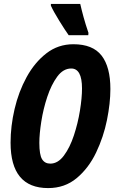

<svg xmlns="http://www.w3.org/2000/svg" viewBox="-20 -951 590 981"><path d="M431 -771 432 -783Q417 -827 407 -863.5Q397 -900 390 -931H240V-922Q253 -893 283 -844.5Q313 -796 331 -771ZM544 -496Q544 -609 499 -667Q454 -725 355 -725Q277 -725 217 -678.5Q157 -632 116 -557Q75 -482 54.5 -394Q34 -306 34 -222Q34 10 226 10Q311 10 372 -41Q433 -92 471 -171.5Q509 -251 526.5 -337.5Q544 -424 544 -496ZM181 -221Q181 -266 191 -330Q201 -394 221.5 -456Q242 -518 272.5 -559.5Q303 -601 344 -601Q399 -601 399 -499Q399 -451 388.5 -386Q378 -321 357.5 -259Q337 -197 306.5 -156Q276 -115 237 -115Q209 -115 195 -137.5Q181 -160 181 -221Z"/></svg>

Font: Noto Sans UI Condensed ExtraBold
Style: Italic
Weight: 800
Width: 3
Designer: Monotype Design Team
Foundry: Monotype Imaging Inc.
Version: 1.001